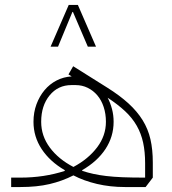

<svg xmlns="http://www.w3.org/2000/svg" viewBox="-20 -754 692 774"><path d="M62 -38Q158 -38 241 -65V-68Q181 -103 148 -153Q115 -203 115 -263Q115 -301 127 -333.5Q139 -366 159.5 -390.5Q180 -415 208 -429.5Q236 -444 269 -446L256 -454L275 -487L412 -401Q463 -369 498 -337Q533 -305 555 -269.5Q577 -234 586.5 -192.5Q596 -151 596 -99V-38L567 0H484Q424 0 371 -12.5Q318 -25 276 -47Q231 -24 180 -12Q129 0 62 0H25V-38ZM276 -81Q336 -113 371.5 -160Q407 -207 407 -263Q407 -295 398 -322.5Q389 -350 372.5 -369.5Q356 -389 333.5 -400Q311 -411 285 -411H268Q214 -411 180 -369.5Q146 -328 146 -263Q146 -206 181 -159Q216 -112 276 -81ZM565 -96Q565 -142 557 -179Q549 -216 531 -247.5Q513 -279 484 -306Q455 -333 414 -360Q425 -339 431.5 -314.5Q438 -290 438 -263Q438 -203 405 -153Q372 -103 311 -68L312 -65Q334 -58 356.5 -53Q379 -48 408 -44.5Q437 -41 474.5 -39.5Q512 -38 565 -38ZM367 -566H334L274 -706H272L214 -566H184L257 -734H294Z"/></svg>

Font: IBM Plex Sans Arabic ExtraLight
Style: Regular
Weight: 200
Designer: Mike Abbink, Paul van der Laan, Pieter van Rosmalen, Wael Morcos, Khajak Apelian
Foundry: Bold Monday
Version: Version 1.1